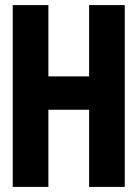

<svg xmlns="http://www.w3.org/2000/svg" viewBox="-20 -734 540 754"><path d="M30 0V-714H170V-434H330V-714H470V0H330V-303H170V0Z"/></svg>

Font: Noto Sans Mono Condensed Extra
Style: Regular
Weight: 800
Width: 3
Designer: Monotype Design Team
Foundry: Monotype Imaging Inc.
Version: Version 1.900